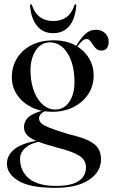

<svg xmlns="http://www.w3.org/2000/svg" viewBox="-20 -634 530 900"><path d="M305.5 -4Q243.5 -22.5 213 -34.8Q182.5 -47 172.8 -57Q163 -67 163 -79.5Q163 -91 172.2 -100.2Q181.5 -109.5 195 -115L196 -119.5Q157 -110.5 134.5 -98.8Q112 -87 102.2 -71.8Q92.5 -56.5 92.5 -37.5Q92.5 -16.5 106.8 -0.8Q121 15 156.2 29Q191.5 43 254 59.5Q305.5 73 333.5 86.2Q361.5 99.5 372.2 115Q383 130.5 383 150Q383 178 367.5 197.8Q352 217.5 321.2 227.5Q290.5 237.5 244 237.5Q157 237.5 115.5 202.5Q74 167.5 74 111Q74 81 99.8 58.5Q125.5 36 176 27.5L174.5 22Q87 34.5 49.8 63.5Q12.5 92.5 12.5 133.5Q12.5 181.5 67 214Q121.5 246.5 239 246.5Q341 246.5 397.2 209Q453.5 171.5 453.5 113Q453.5 84 441 62.8Q428.5 41.5 396.2 25.5Q364 9.5 305.5 -4ZM331.5 -409.5 338.5 -409Q350.5 -427.5 362.2 -439.2Q374 -451 386 -451Q395.5 -451 402.2 -442.8Q409 -434.5 415.8 -423.8Q422.5 -413 431.8 -405Q441 -397 455.5 -397Q472.5 -397 481 -408.2Q489.5 -419.5 489.5 -438.5Q489.5 -462.5 472.5 -478.5Q455.5 -494.5 430.5 -494.5Q400 -494.5 377.8 -472.8Q355.5 -451 336 -417ZM419 -280.5Q419 -326 395.8 -363.2Q372.5 -400.5 330.5 -422.8Q288.5 -445 232 -445Q171.5 -445 127.2 -422.2Q83 -399.5 59.2 -360.2Q35.5 -321 35.5 -271.5Q35.5 -226.5 59.8 -190Q84 -153.5 126.8 -131.8Q169.5 -110 226.5 -110Q280.5 -110 324.2 -132Q368 -154 393.5 -192.5Q419 -231 419 -280.5ZM210.5 -435.5Q260 -436.5 292 -391.2Q324 -346 328.5 -270Q333 -203.5 308.5 -162.5Q284 -121.5 241.5 -120.5Q210 -119.5 184.2 -140.5Q158.5 -161.5 142.5 -198.8Q126.5 -236 123.5 -285Q120.5 -329 131.2 -362.8Q142 -396.5 162.5 -415.5Q183 -434.5 210.5 -435.5ZM229 -535.5Q266.5 -535.5 291 -553Q315.5 -570.5 328.5 -608.5Q330 -614 333.5 -614Q335.5 -614 336.8 -612.2Q338 -610.5 337.5 -606.5Q332.5 -545.5 304.8 -512Q277 -478.5 229 -478.5Q182.5 -478.5 154.2 -512Q126 -545.5 121 -606.5Q120.5 -610.5 121.8 -612.2Q123 -614 125 -614Q129 -614 130 -608.5Q144.5 -569 169.8 -552.2Q195 -535.5 229 -535.5Z"/></svg>

Font: Fraunces 120pt
Style: Regular
Weight: 400
Version: Version 1.000;[b76b70a41]